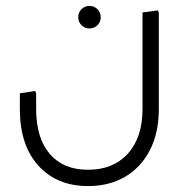

<svg xmlns="http://www.w3.org/2000/svg" viewBox="-20 -397 613 648"><path d="M277 231Q172 231 109.5 162Q47 93 47 -29H102Q102 69 148 122.5Q194 176 277 176Q362 176 411.5 121.5Q461 67 461 -29H516Q516 52 485.5 110.5Q455 169 401.5 200Q348 231 277 231ZM47 -29V-82L99 -90L102 -82V-29ZM461 -29V-355L513 -362L516 -354V-29ZM282 -301Q266 -301 255 -312Q244 -323 244 -339Q244 -355 255 -366Q266 -377 282 -377Q298 -377 309 -366Q320 -355 320 -339Q320 -323 309 -312Q298 -301 282 -301Z"/></svg>

Font: Fustat Light
Style: Regular
Weight: 300
Designer: Mohamed Gaber, Khaled Hosny, Laura Garcia Mut
Foundry: Kief Type Foundry, Alif Type Foundry, Hard Type Foundry
Version: Version 1.007